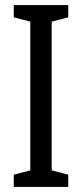

<svg xmlns="http://www.w3.org/2000/svg" viewBox="-20 -734 323 754"><path d="M248 0H34V-48L99 -65V-649L34 -666V-714H248V-666L183 -649V-65L248 -48Z"/></svg>

Font: Noto Sans Lao ExtraCondensed
Style: Regular
Weight: 400
Width: 2
Designer: Monotype Design Team
Foundry: Monotype Imaging Inc.
Version: Version 2.004; ttfautohint (v1.8.4.7-5d5b)